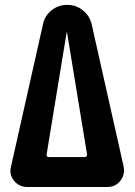

<svg xmlns="http://www.w3.org/2000/svg" viewBox="-20 -750 540 770"><path d="M320.3 -120.1Q324.2 -120.1 327.1 -123Q330.1 -126 329.1 -130.9L249 -619.1Q249 -620.1 248 -620.1Q247.1 -620.1 247.1 -619.1L167 -130.9Q166 -126 168.5 -123Q170.9 -120.1 175.8 -120.1ZM347.7 -652.3 475.6 -83Q482.4 -50.8 462.9 -25.4Q443.4 0 410.2 0H389.6H350.6H144.5H110.4H89.8Q56.6 0 36.1 -25.4Q15.6 -50.8 24.4 -83L152.3 -652.3Q159.2 -686.5 186.5 -708.5Q213.9 -730.5 249.5 -730.5Q285.2 -730.5 312.5 -708.5Q339.8 -686.5 347.7 -652.3Z"/></svg>

Font: Rounded-X Mgen+ 1m bold
Style: Bold
Weight: 700
Designer: [Source Han Sans]
Ryoko NISHIZUKA  (kana & ideographs); Paul D. Hunt (Latin, Greek & Cyrillic); Wenlong ZHANG  (bopomofo
Version: Version 1.059.20150602